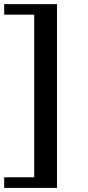

<svg xmlns="http://www.w3.org/2000/svg" viewBox="-29 -707 424 927"><path d="M-8.8 200.2V148.9H136.2V-636.2H-8.8V-687H246.1V200.2Z"/></svg>

Font: Linux Libertine G
Style: Semibold
Weight: 600
Designer: Philipp H. Poll
Foundry: Philipp H. Poll
Version: Version 5.1.1